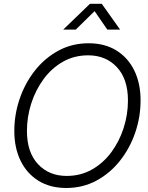

<svg xmlns="http://www.w3.org/2000/svg" viewBox="-20 -963 768 995"><path d="M323.2 11.2Q240.2 11.2 179.9 -25.9Q119.6 -63 86.9 -129.6Q54.2 -196.3 54.2 -284.2Q54.2 -369.6 81.8 -450.7Q109.4 -531.7 160.4 -596.7Q211.4 -661.6 282.2 -700.2Q353 -738.8 439.5 -738.8Q522.5 -738.8 582.8 -701.7Q643.1 -664.6 675.8 -597.9Q708.5 -531.2 708.5 -442.9Q708.5 -356.9 680.9 -276.1Q653.3 -195.3 602.1 -130.4Q550.8 -65.4 480 -27.1Q409.2 11.2 323.2 11.2ZM325.7 -51.3Q397.9 -51.3 456.5 -84.5Q515.1 -117.7 556.9 -174.1Q598.6 -230.5 620.8 -300Q643.1 -369.6 643.1 -441.9Q643.1 -553.7 585.7 -615Q528.3 -676.3 437 -676.3Q364.3 -676.3 305.7 -642.8Q247.1 -609.4 205.6 -552.7Q164.1 -496.1 141.8 -426.5Q119.6 -356.9 119.6 -284.7Q119.6 -173.8 176.8 -112.5Q233.9 -51.3 325.7 -51.3ZM372.6 -809.6H307.6L308.1 -810.1L446.3 -943.4H507.3L602.1 -810.1L601.6 -809.6H536.1L470.2 -905.3Z"/></svg>

Font: Inter Display Light
Style: Italic
Weight: 300
Italic angle: -9.39999°
Designer: Rasmus Andersson
Foundry: rsms
Version: Version 4.000;git-a52131595